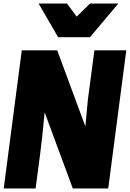

<svg xmlns="http://www.w3.org/2000/svg" viewBox="-20 -1064 733 1084"><path d="M488 -854H308L198 -1044H358L413 -970L488 -1044H648ZM591 0H391L232 -430L218 -289Q213 -238 181 0H1L103 -780H303L462 -350L476 -500L513 -780H693Z"/></svg>

Font: Tanohe Sans ExtraBold
Style: Italic
Weight: 800
Designer: Village Type and Design LLC & Cristiano Sobral
Foundry: Cooper Hewitt Smithsonian Design Museum
Version: Version 1.00;September 29, 2021;FontCreator 13.0.0.2655 64-b